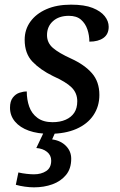

<svg xmlns="http://www.w3.org/2000/svg" viewBox="-20 -565 514 825"><path d="M193 10Q142 10 104 -3.5Q66 -17 44.5 -42.5Q23 -68 23 -102Q23 -130 35 -145.5Q47 -161 63.5 -166.5Q80 -172 95 -172Q95 -137 105.5 -107Q116 -77 141 -58.5Q166 -40 206 -40Q238 -40 262 -50.5Q286 -61 299 -80.5Q312 -100 312 -130Q312 -165 288 -189Q264 -213 208 -238Q153 -265 119.5 -300Q86 -335 86 -394Q86 -438 110.5 -472Q135 -506 179.5 -525.5Q224 -545 285 -545Q343 -545 378 -531Q413 -517 430 -495.5Q447 -474 447 -450Q447 -418 424.5 -402Q402 -386 364 -386Q364 -413 355.5 -438.5Q347 -464 328 -480.5Q309 -497 276 -497Q233 -497 207.5 -474Q182 -451 182 -414Q182 -381 207.5 -359Q233 -337 286 -313Q343 -287 375 -250.5Q407 -214 407 -157Q407 -108 381.5 -70Q356 -32 308 -11Q260 10 193 10ZM126 240Q108 240 86.5 237Q65 234 48 229L59 176Q76 180 94.5 182Q113 184 126 184Q157 184 178.5 170Q200 156 200 125Q200 102 182 87.5Q164 73 136 71L174 -9H223L204 34Q241 39 263.5 62Q286 85 286 117Q286 160 263.5 187Q241 214 205 227Q169 240 126 240Z"/></svg>

Font: ET Text
Style: Italic
Weight: 470
Italic angle: -12°
Designer: Monotype Design Team
Foundry: Monotype Imaging Inc.
Version: Version 2.009